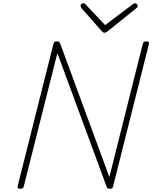

<svg xmlns="http://www.w3.org/2000/svg" viewBox="-20 -1144 934 1178"><path d="M104 14Q84 14 88 -1L308 -875Q310 -883 314 -886.5Q318 -890 327 -890Q336 -890 341 -888Q346 -886 348 -880L651 -58L856 -875Q858 -883 862.5 -886.5Q867 -890 878 -890Q897 -890 894 -875L674 -1Q673 7 668.5 10.5Q664 14 655 14Q646 14 641.5 11.5Q637 9 635 4L332 -818L126 -1Q124 7 120 10.5Q116 14 104 14ZM808 -1124Q815 -1124 820 -1118.5Q825 -1113 825 -1108Q825 -1104 823.5 -1101.5Q822 -1099 818 -1095L639 -951Q632 -947 628.5 -945Q625 -943 621 -943Q617 -943 614 -945Q611 -947 606 -951L479 -1095Q478 -1098 476 -1101.5Q474 -1105 474 -1107Q474 -1116 480 -1120Q486 -1124 492 -1124Q496 -1124 499.5 -1122Q503 -1120 506 -1116L625 -990L792 -1116Q799 -1121 801.5 -1122.5Q804 -1124 808 -1124Z"/></svg>

Font: Playwrite IS Thin
Style: Regular
Weight: 250
Designer: Veronika Burian, José Scaglione
Foundry: TypeTogether
Version: Version 1.002